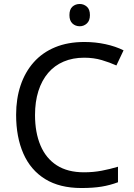

<svg xmlns="http://www.w3.org/2000/svg" viewBox="-20 -935 672 965"><path d="M403 -645Q346 -645 300 -625.5Q254 -606 222 -568.5Q190 -531 173 -477.5Q156 -424 156 -357Q156 -269 183.5 -204Q211 -139 265.5 -104Q320 -69 402 -69Q449 -69 491 -77Q533 -85 573 -97V-19Q533 -4 490.5 3Q448 10 389 10Q280 10 207 -35Q134 -80 97.5 -163Q61 -246 61 -358Q61 -439 83.5 -506Q106 -573 149.5 -622Q193 -671 257 -697.5Q321 -724 404 -724Q459 -724 510 -713Q561 -702 601 -682L565 -606Q532 -621 491.5 -633Q451 -645 403 -645ZM381 -915Q401 -915 416.5 -901.5Q432 -888 432 -859Q432 -831 416.5 -817Q401 -803 381 -803Q359 -803 344 -817Q329 -831 329 -859Q329 -888 344 -901.5Q359 -915 381 -915Z"/></svg>

Font: Noto Sans Ambassadori
Style: Regular
Weight: 400
Designer: Monotype Design Team
Foundry: Monotype Imaging Inc.
Version: Version 2.013